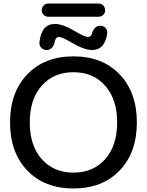

<svg xmlns="http://www.w3.org/2000/svg" viewBox="-20 -1060 834 1090"><path d="M539 -965H255Q239 -965 228 -975.5Q217 -986 217 -1002Q217 -1018 228 -1029Q239 -1040 255 -1040H539Q555 -1040 566 -1029Q577 -1018 577 -1002Q577 -986 566 -975.5Q555 -965 539 -965ZM245 -776Q227 -776 214.5 -789Q202 -802 204 -820Q215 -924 292 -924Q338 -924 409 -881Q461 -850 479 -850Q498 -850 503 -872Q508 -890 520 -902Q532 -914 549 -914Q567 -914 579 -901.5Q591 -889 589 -872Q576 -776 502 -776Q458 -776 385 -819Q333 -850 315 -850Q295 -850 290 -820Q287 -802 274.5 -789Q262 -776 245 -776ZM577 -573.5Q509 -650 397 -650Q285 -650 217 -573.5Q149 -497 149 -365Q149 -233 217 -156.5Q285 -80 397 -80Q509 -80 577 -156.5Q645 -233 645 -365Q645 -497 577 -573.5ZM659 -92Q561 10 397 10Q233 10 135 -92Q37 -194 37 -365Q37 -536 135 -638Q233 -740 397 -740Q561 -740 659 -638Q757 -536 757 -365Q757 -194 659 -92Z"/></svg>

Font: Rounded Mplus 1c Medium
Style: Regular
Weight: 500
Version: Version 1.059.20150529